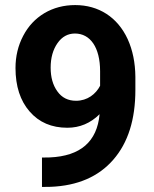

<svg xmlns="http://www.w3.org/2000/svg" viewBox="-20 -741 614 768"><path d="M378.4 -284.2C368.2 -174.3 301.8 -116.7 179.2 -111.3L147.9 -110.8V6.8L182.6 6.3C290.5 2 374 -34.2 433.1 -102.1C492.2 -169.9 521.5 -262.7 521.5 -381.3V-433.6C521 -490.2 510.7 -540.5 490.7 -584.5C450.2 -672.4 374.5 -720.7 280.8 -720.7C235.4 -720.7 194.3 -710 157.7 -688.5C121.1 -666.5 92.8 -636.2 72.8 -597.7C52.2 -558.6 42 -515.6 42 -469.2C42 -396 61 -337.9 98.6 -294.9C136.2 -251.5 186.5 -230 249.5 -230C298.8 -230 341.8 -248 378.4 -284.2ZM284.2 -337.9C252 -337.9 227.1 -350.6 209.5 -375.5C191.4 -400.4 182.6 -432.1 182.6 -470.7C182.6 -509.8 191.9 -542.5 210 -568.4C228 -594.2 251.5 -606.9 279.8 -606.9C340.8 -606.9 380.4 -551.8 380.4 -456.1V-397.9C363.3 -364.7 329.6 -337.9 284.2 -337.9Z"/></svg>

Font: Shabnam
Style: Bold
Weight: 700
Foundry: DejaVu fonts team - Redesigned by Saber Rastikerdar - Based on Vazir font
Version: Version 5.0.1